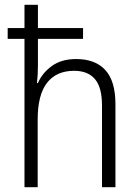

<svg xmlns="http://www.w3.org/2000/svg" viewBox="-20 -780 577 800"><path d="M138 -760V-663H326V-618H138V-508Q138 -487 137 -469.5Q136 -452 134 -434H138Q156 -476 196 -505Q236 -534 297 -534Q377 -534 419 -488Q461 -442 461 -346V0H405V-340Q405 -416 375.5 -450.5Q346 -485 289 -485Q215 -485 176 -435Q137 -385 137 -282V0H82V-618H12V-663H82V-760Z"/></svg>

Font: Noto Sans Lao UI SemCond Light
Style: Regular
Weight: 300
Width: 4
Designer: Monotype Design Team
Foundry: Monotype Imaging Inc.
Version: Version 2.000; ttfautohint (v1.8.4.7-5d5b)